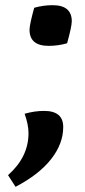

<svg xmlns="http://www.w3.org/2000/svg" viewBox="-20 -574 327 741"><path d="M239 -407Q204 -397 168 -397Q94 -397 94 -459Q94 -479 112 -544Q147 -554 183 -554Q257 -554 257 -492Q257 -472 239 -407ZM75 -135Q114 -146 150 -146Q224 -146 224 -84Q224 -19 177 40.5Q130 100 40 147L11 102Q90 32 90 -60Q90 -93 75 -135Z"/></svg>

Font: Merienda One
Style: Regular
Weight: 400
Designer: Eduardo Rodriguez Tunni
Foundry: Eduardo Rodriguez Tunni
Version: Version 1.001